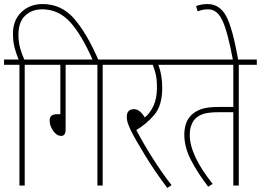

<svg xmlns="http://www.w3.org/2000/svg" viewBox="-20 -916 1288 948"><path d="M102 -596H191V-622H100Q89 -645 80 -676.5Q71 -708 71 -744Q71 -807 104 -838.5Q137 -870 188 -870Q267 -870 324 -809.5Q381 -749 440 -615H468Q412 -746 348.5 -821Q285 -896 191 -896Q127 -896 85.5 -856Q44 -816 44 -750Q44 -709 53 -677Q62 -645 72 -622H0V-596H76V0H102Z M461 -596V0H487V-596H576V-622H179V-596H278V-352H260Q225 -352 225 -321Q225 -295 242.5 -270Q260 -245 282 -245Q304 -245 304 -276V-596Z M806 12 827 -2Q782 -59 735 -133Q688 -207 653 -274Q701 -302 741 -348Q781 -394 781 -482Q781 -546 762 -596H860V-622H564V-596H734Q741 -580 748 -553Q755 -526 755 -484Q755 -432 738.5 -395Q722 -358 695 -336Q670 -377 642 -377Q606 -377 606 -339Q606 -324 610.5 -309.5Q615 -295 628 -268Q648 -228 696.5 -148.5Q745 -69 806 12Z M1248 -596V-622H848V-596H1132V-388H1063Q1001 -388 971.5 -376.5Q942 -365 925 -348Q905 -328 897.5 -303Q890 -278 890 -252Q890 -189 923 -125.5Q956 -62 1008 6L1030 -8Q917 -150 917 -249Q917 -275 923 -293Q929 -311 937 -322Q953 -342 979.5 -352Q1006 -362 1062 -362H1132V0H1159V-596Z M1157 -615Q1128 -781 1095.5 -838.5Q1063 -896 1005 -896Q987 -896 972.5 -893Q958 -890 948 -886L956 -860Q981 -870 1008 -870Q1053 -870 1079 -813Q1105 -756 1131 -615Z"/></svg>

Font: Noto Sans Devanagari Extra Condensed Thin
Style: Regular
Weight: 250
Width: 2
Designer: Monotype Design Team
Foundry: Monotype Imaging Inc.
Version: 1.000